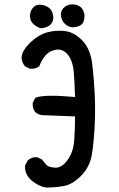

<svg xmlns="http://www.w3.org/2000/svg" viewBox="-20 -839 540 873"><path d="M188.5 13.7Q153.8 7.3 123 -19Q91.8 -46.4 93.8 -84.5V-85.4L94.2 -86.9L106 -109.4L106.4 -110.4L107.4 -110.8Q125 -126 148.9 -124H149.9L150.9 -123.5L170.4 -113.8L171.9 -113.3L172.9 -111.8Q177.2 -105.5 182.1 -99.6Q187 -93.8 191.9 -88.4Q200.2 -79.1 230 -76.7Q258.8 -74.2 285.6 -109.4Q313.5 -145.5 317.4 -200.7Q321.3 -254.4 321.3 -309.6L171.9 -315.4H171.4Q153.8 -317.9 140.6 -328.6L140.1 -329.1L139.6 -329.6Q127 -346.7 128.9 -370.6V-371.6L129.4 -372.6L139.2 -392.1L140.1 -394L142.6 -395Q181.6 -410.6 321.3 -397.9Q319.3 -463.9 315.4 -512.2Q314 -528.8 310.5 -543Q307.1 -557.1 301.8 -568.6Q296.4 -580.1 289.1 -589.4Q267.1 -616.7 237.8 -613.3Q222.7 -611.3 210.7 -605.5Q198.7 -599.6 189.5 -589.8Q179.7 -579.6 172.4 -567.1Q165 -554.7 159.7 -540L159.2 -538.6L157.7 -537.1Q140.6 -524.4 116.7 -526.4H115.7L114.7 -526.9L95.2 -536.6L94.2 -537.1L93.3 -538.1Q88.4 -543.9 85 -550.5Q81.5 -557.1 79.8 -564.2Q78.1 -571.3 78.1 -579.1V-579.6V-580.1Q80.1 -596.2 90.6 -613Q101.1 -629.9 119.1 -647Q155.3 -681.2 196.8 -692.4Q237.8 -703.1 278.8 -697.3Q320.3 -690.9 355.7 -653.3Q391.1 -615.7 399.4 -547.9Q407.2 -481.9 410.6 -412.6Q414.1 -342.8 410.6 -270.3Q407.2 -197.8 398.4 -140.1Q389.2 -81.1 349.9 -40.8Q310.5 -0.5 270 6.8Q231 13.7 189.5 13.7H189ZM161.6 -711.4Q140.1 -720.7 127.9 -733.9Q115.2 -748 116.7 -771Q118.2 -793.9 134.3 -808.1Q150.9 -822.8 180.2 -814.5Q209.5 -805.7 217.8 -782.2Q226.1 -759.8 219.7 -743.2Q213.9 -726.1 195.8 -717.8Q178.7 -710 163.6 -710.9H162.6ZM309.1 -714.8Q300.8 -715.8 293.7 -718.5Q286.6 -721.2 280.5 -725.8Q274.4 -730.5 269.5 -736.8Q255.9 -755.9 256.8 -775.9Q257.8 -795.9 276.9 -809.6Q295.4 -822.8 321.8 -817.9Q325.2 -817.4 328.1 -816.4Q331.1 -815.4 334 -814.2Q336.9 -813 339.6 -811.5Q342.3 -810.1 344.5 -808.3Q346.7 -806.6 348.9 -804.7Q351.1 -802.7 352.8 -800.3Q354.5 -797.9 356 -795.4Q357.4 -793 358.9 -790Q368.7 -768.1 360.8 -743.7Q356.9 -730 343.8 -722.9Q330.6 -715.8 310.1 -714.8H309.6Z"/></svg>

Font: NaikaiFont
Style: SemiBold
Weight: 600
Version: Version 1.89